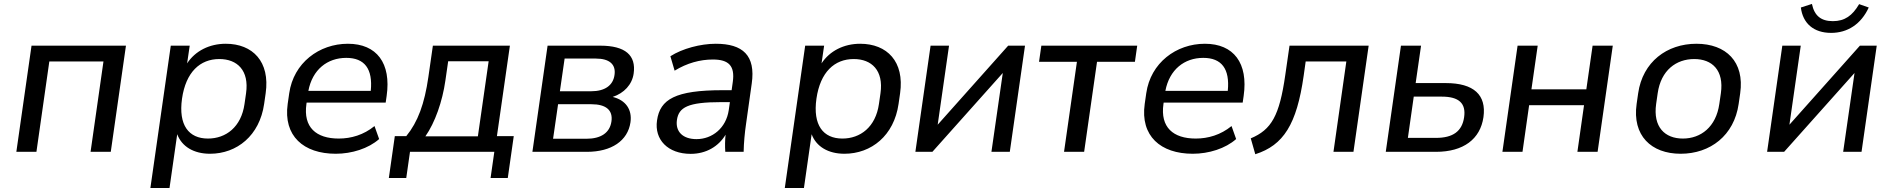

<svg xmlns="http://www.w3.org/2000/svg" viewBox="-20 -771 9592 975"><path d="M165 0 230.5 -459H505.4L439.9 0H542.5L619.6 -539.1H140.1L63 0Z M840.8 183.6 879.9 -89.4C903.3 -26.4 964.4 9.8 1046.4 9.8C1183.1 9.8 1298.3 -82.5 1321.3 -243.2L1329.1 -297.4C1352.1 -458 1263.2 -548.8 1126.5 -548.8C1043.9 -548.8 971.7 -512.7 930.2 -449.2L943.4 -539.1H847.2L743.7 183.6ZM1036.1 -67.4C938.5 -67.4 885.3 -135.3 904.3 -270C923.8 -405.3 996.1 -471.2 1093.8 -471.2C1184.6 -471.2 1246.1 -413.6 1229.5 -297.4L1221.7 -243.2C1205.1 -125.5 1127 -67.4 1036.1 -67.4Z M1685.1 9.8C1766.1 9.8 1851.1 -16.6 1905.3 -64.9L1881.8 -130.9C1826.7 -85.9 1763.2 -67.4 1700.2 -67.4C1585.9 -67.4 1519 -124 1536.1 -243.2L1537.1 -250H1938.5L1943.4 -283.7C1967.3 -450.2 1893.1 -548.8 1746.6 -548.8C1600.6 -548.8 1470.7 -451.7 1448.7 -297.4L1440.9 -243.2C1418 -80.6 1521.5 9.8 1685.1 9.8ZM1738.3 -477.1C1831.1 -477.1 1874 -421.9 1862.8 -309.6H1545.9C1566.4 -417.5 1642.1 -477.1 1738.3 -477.1Z M2043 132.8 2062 0H2490.2L2471.2 132.8H2558.6L2588.9 -79.6H2503.4L2569.3 -539.1H2178.2L2155.3 -379.9C2135.7 -243.7 2102.1 -151.9 2043 -79.6H1984.9L1954.6 132.8ZM2140.1 -78.6C2189 -148.4 2226.6 -255.4 2241.7 -361.8L2255.9 -460H2461.4L2406.7 -78.6Z M2960.4 0C3085.4 0 3168 -56.2 3181.6 -149.9C3190.9 -214.8 3157.2 -262.7 3091.3 -278.8C3148.9 -297.9 3189.9 -341.3 3197.8 -397.5C3210.9 -489.7 3156.2 -539.1 3028.3 -539.1H2760.7L2683.6 0ZM2814 -241.7H2983.4C3057.1 -241.7 3093.3 -211.9 3085 -154.3C3076.7 -96.7 3031.7 -66.4 2958 -66.4H2788.6ZM2847.2 -473.6H3005.9C3075.2 -473.6 3108.4 -443.8 3100.6 -390.6C3093.3 -336.9 3051.3 -307.6 2981.9 -307.6H2823.2Z M3487.3 10.3C3565.9 10.3 3628.9 -27.3 3664.6 -86.9C3661.6 -58.1 3661.1 -28.8 3663.1 0H3756.3C3757.3 -47.4 3761.7 -95.2 3768.6 -142.1L3797.4 -346.7C3817.9 -489.7 3752 -548.8 3614.7 -548.8C3537.6 -548.8 3444.8 -524.4 3384.3 -485.4L3405.8 -412.1C3468.8 -450.7 3534.7 -468.8 3600.1 -468.8C3679.7 -468.8 3712.9 -437.5 3701.2 -355L3695.3 -313H3649.9C3409.7 -313 3331.5 -267.1 3316.4 -159.2C3302.2 -62 3371.6 10.3 3487.3 10.3ZM3517.1 -64.5C3447.3 -64.5 3409.2 -102.5 3417.5 -161.6C3426.8 -226.1 3473.1 -252.4 3642.1 -252.4H3686.5L3680.7 -211.9C3667.5 -121.1 3597.2 -64.5 3517.1 -64.5Z M4062.5 183.6 4101.6 -89.4C4125 -26.4 4186 9.8 4268.1 9.8C4404.8 9.8 4520 -82.5 4543 -243.2L4550.8 -297.4C4573.7 -458 4484.9 -548.8 4348.1 -548.8C4265.6 -548.8 4193.4 -512.7 4151.9 -449.2L4165 -539.1H4068.8L3965.3 183.6ZM4257.8 -67.4C4160.2 -67.4 4106.9 -135.3 4126 -270C4145.5 -405.3 4217.8 -471.2 4315.4 -471.2C4406.2 -471.2 4467.8 -413.6 4451.2 -297.4L4443.4 -243.2C4426.8 -125.5 4348.6 -67.4 4257.8 -67.4Z M4714.8 0 5072.3 -400.4 5014.6 0H5107.9L5185.1 -539.1H5099.6L4741.7 -137.7L4799.3 -539.1H4705.6L4628.4 0Z M5485.4 0 5550.8 -457H5743.2L5754.9 -539.1H5268.1L5256.3 -457H5448.7L5383.3 0Z M6037.1 9.8C6118.2 9.8 6203.1 -16.6 6257.3 -64.9L6233.9 -130.9C6178.7 -85.9 6115.2 -67.4 6052.2 -67.4C5938 -67.4 5871.1 -124 5888.2 -243.2L5889.2 -250H6290.5L6295.4 -283.7C6319.3 -450.2 6245.1 -548.8 6098.6 -548.8C5952.6 -548.8 5822.8 -451.7 5800.8 -297.4L5793 -243.2C5770 -80.6 5873.5 9.8 6037.1 9.8ZM6090.3 -477.1C6183.1 -477.1 6226.1 -421.9 6214.8 -309.6H5897.9C5918.5 -417.5 5994.1 -477.1 6090.3 -477.1Z M6354.5 12.2C6497.6 -33.2 6564.9 -139.2 6600.1 -385.7L6610.4 -459H6816.9L6751.5 0H6853L6930.2 -539.1H6528.3L6506.8 -390.1C6477.1 -182.6 6436.5 -112.3 6331.5 -68.4Z M7272 0C7411.6 0 7497.1 -64.5 7513.2 -176.3C7528.8 -288.6 7464.8 -349.1 7321.8 -349.1H7168.9L7196.3 -539.1H7094.2L7017.1 0ZM7159.2 -280.3H7301.8C7388.2 -280.3 7425.3 -246.6 7415 -175.8C7404.8 -104 7357.9 -70.8 7272 -70.8H7129.4Z M7711.4 0 7745.1 -236.8H8023.9L7990.2 0H8092.8L8169.9 -539.1H8067.4L8035.6 -317.4H7756.8L7788.6 -539.1H7686.5L7609.4 0Z M8514.6 9.8C8665 9.8 8786.1 -83 8809.1 -243.2L8816.9 -297.4C8839.8 -457 8745.1 -548.8 8594.7 -548.8C8444.8 -548.8 8321.8 -457 8298.8 -297.4L8291 -243.2C8268.1 -83 8364.7 9.8 8514.6 9.8ZM8525.9 -67.4C8434.6 -67.4 8373.5 -125.5 8390.1 -243.2L8397.9 -297.4C8414.6 -414.6 8492.2 -471.2 8583.5 -471.2C8674.3 -471.2 8735.4 -414.6 8718.8 -297.4L8710.9 -243.2C8694.3 -126 8616.7 -67.4 8525.9 -67.4Z M9040 0 9397.5 -400.4 9339.8 0H9433.1L9510.3 -539.1H9424.8L9066.9 -137.7L9124.5 -539.1H9030.8L8953.6 0ZM9278.8 -604C9361.8 -604 9430.7 -647.9 9469.7 -732.9L9420.9 -750C9386.7 -691.4 9347.7 -663.6 9287.6 -663.6C9227.5 -663.6 9193.8 -690.9 9181.2 -751L9125 -732.9C9134.8 -652.8 9189.5 -604 9278.8 -604Z"/></svg>

Font: Winston
Style: Italic
Weight: 400
Italic angle: -8.13011°
Designer: Vernon Adams, Kim Jin-seong, David Berlow, Cristiano Sobral
Foundry: The Winston Project Authors
Version: Version 3.004